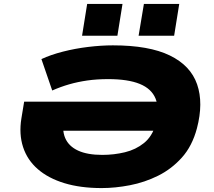

<svg xmlns="http://www.w3.org/2000/svg" viewBox="-20 -947 1088 978"><path d="M498 11Q390 11 308 -14Q226 -39 172.5 -85.5Q119 -132 97.5 -198Q76 -264 89 -344L103 -429H865L841 -281H232L307 -352Q294 -286 312 -244Q330 -202 377.5 -180Q425 -158 501 -158Q561 -158 616.5 -171.5Q672 -185 713.5 -218.5Q755 -252 773 -313Q793 -394 772.5 -444.5Q752 -495 692 -519.5Q632 -544 531 -544Q473 -544 424.5 -537Q376 -530 332.5 -517.5Q289 -505 246 -486L191 -646Q238 -668 300.5 -684Q363 -700 429.5 -708Q496 -716 555 -716Q739 -716 845 -664.5Q951 -613 984 -517.5Q1017 -422 983 -293Q959 -203 906.5 -144.5Q854 -86 785.5 -52Q717 -18 642 -3.5Q567 11 498 11ZM686 -765 713 -927H893L867 -765ZM398 -765 424 -927H604L578 -765Z"/></svg>

Font: Nunito Sans 7pt Expanded Black
Style: Italic
Weight: 900
Width: 7
Italic angle: -9°
Designer: Vernon Adams
Foundry: Vernon Adams
Version: Version 3.101;gftools[0.9.27]